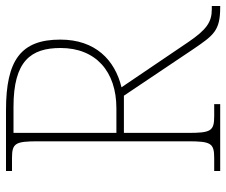

<svg xmlns="http://www.w3.org/2000/svg" viewBox="-77 -677 754 640"><g transform="rotate(-90 300.0 -357.0)"><path d="M50 0H273V-20H233C183 -20 177 -31 177 -108V-321H301L456 -90C503 -21 518 0 596 0H600V-28H589C546 -28 521 -46 480 -106L329 -329C420 -351 488 -416 488 -533C488 -664 420 -714 253 -714H50V-694H93C143 -694 149 -683 149 -606V-108C149 -31 143 -20 93 -20H50ZM259 -346H177V-689H264C417 -689 460 -631 460 -532C460 -415 382 -346 259 -346Z"/></g></svg>

Font: Noto Serif Gurmukhi Thin
Style: Regular
Weight: 100
Designer: Vaibhav Singh and the Monotype Design Team
Foundry: Monotype Imaging Inc.
Version: Version 2.004